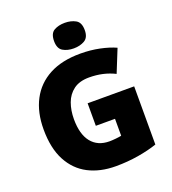

<svg xmlns="http://www.w3.org/2000/svg" viewBox="-165 -1061 1071 1194"><g transform="rotate(-20 370.0 -463.5)"><path d="M364 -418H672V-33Q617 -14 545.5 -2Q474 10 396 10Q293 10 215.5 -30Q138 -70 94.5 -152Q51 -234 51 -359Q51 -471 94 -553Q137 -635 220.5 -679.5Q304 -724 426 -724Q493 -724 553 -711.5Q613 -699 657 -679L596 -528Q558 -547 516 -556.5Q474 -566 427 -566Q363 -566 324 -537Q285 -508 267.5 -460Q250 -412 250 -354Q250 -254 292 -201.5Q334 -149 412 -149Q429 -149 453.5 -151.5Q478 -154 491 -157V-269H364ZM401 -937Q442 -937 472.5 -920Q503 -903 503 -852Q503 -803 472.5 -785.5Q442 -768 401 -768Q359 -768 329.5 -785.5Q300 -803 300 -852Q300 -903 329.5 -920Q359 -937 401 -937Z"/></g></svg>

Font: Noto Kufi Arabic Black
Style: Regular
Weight: 900
Designer: Monotype Design Team, David Williams, Khaled Hosny
Foundry: Google LLC
Version: Version 2.109; ttfautohint (v1.8.4.7-5d5b)